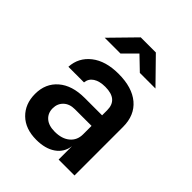

<svg xmlns="http://www.w3.org/2000/svg" viewBox="-221 -909 1043 1043"><g transform="rotate(45 300.0 -387.5)"><path d="M239 10Q155 10 106.5 -37.5Q58 -85 58 -162Q58 -242 113 -289.5Q168 -337 264 -337H398V-376Q398 -459 301 -459Q257 -459 231 -442Q205 -425 202 -394H82Q86 -468 144.5 -514Q203 -560 302 -560Q407 -560 465 -511Q523 -462 523 -373V0H401V-103Q394 -50 351 -20Q308 10 239 10ZM279 -92Q334 -92 366 -119Q398 -146 398 -191V-256H270Q229 -256 205 -233Q181 -210 181 -174Q181 -137 206.5 -114.5Q232 -92 279 -92ZM110 -645 247 -785H363L500 -645H380L304 -718L231 -645Z"/></g></svg>

Font: JetBrains Mono NL
Style: Bold
Weight: 700
Monospace: yes
Designer: Philipp Nurullin, Konstantin Bulenkov
Foundry: JetBrains
Version: Version 2.305; ttfautohint (v1.8.4.7-5d5b)